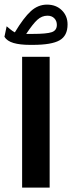

<svg xmlns="http://www.w3.org/2000/svg" viewBox="-45 -830 319 848"><path d="M-25.4 -667.5 -15.6 -713.9Q-8.8 -708 1.2 -700Q11.2 -691.9 20.5 -687Q59.6 -752 91.3 -780.8Q123 -809.6 162.6 -809.6Q202.6 -809.6 228 -784.7Q253.4 -759.8 253.4 -722.2Q253.4 -671.9 218 -651.9Q182.6 -631.8 99.6 -631.8H87.9Q43.5 -631.8 14.9 -640.1Q-13.7 -648.4 -25.4 -667.5ZM98.6 -680.2Q161.6 -680.2 183.8 -688Q206.1 -695.8 206.1 -720.2Q206.1 -737.8 194.8 -749.3Q183.6 -760.7 164.6 -760.7Q140.1 -760.7 120.1 -742.7Q100.1 -724.6 70.8 -680.2ZM52.7 -579.1H174.3V-1.4H52.7Z"/></svg>

Font: Vazir UI
Style: Bold-UI
Weight: 700
Designer: Saber Rastikerdar
Foundry: Saber Rastikerdar
Version: Version 30.1.0